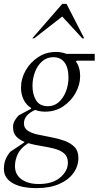

<svg xmlns="http://www.w3.org/2000/svg" viewBox="-29 -727 507 987"><path d="M203 -153Q175 -153 152 -162Q94 -136 94 -93Q94 -68 114 -55Q134 -42 166 -35Q198 -28 234 -21.5Q270 -15 302 -3.5Q334 8 354 28.5Q374 49 374 85Q374 127 348.5 162.5Q323 198 275 219Q227 240 159 240Q80 240 35.5 214Q-9 188 -9 142Q-9 114 -0.5 93Q8 72 24 53L96 5V2Q71 -8 54.5 -25.5Q38 -43 38 -73Q38 -92 46 -106Q54 -120 67 -134L131 -168V-172Q105 -188 92 -215.5Q79 -243 79 -275Q79 -323 103 -365Q127 -407 167.5 -433.5Q208 -460 259 -460Q287 -460 313 -450H458V-415H366L361 -411Q383 -382 383 -335Q383 -293 360.5 -251Q338 -209 297 -181Q256 -153 203 -153ZM218 -181Q249 -181 272.5 -201.5Q296 -222 309.5 -256Q323 -290 323 -329Q323 -378 303 -405.5Q283 -433 245 -433Q212 -433 188 -412Q164 -391 151 -357.5Q138 -324 138 -285Q138 -242 156.5 -211.5Q175 -181 218 -181ZM48 127Q48 171 82 195Q116 219 170 219Q241 219 280.5 185.5Q320 152 320 109Q320 78 300.5 61.5Q281 45 249.5 37Q218 29 183 23.5Q148 18 116 9Q77 34 62.5 64.5Q48 95 48 127ZM137 -530 291 -707H313L404 -530H394L291 -642L147 -530Z"/></svg>

Font: Spectral Light
Style: Italic
Weight: 300
Italic angle: -10°
Designer: Jean-Baptiste Levee
Foundry: Production Type
Version: Version 2.001